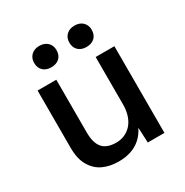

<svg xmlns="http://www.w3.org/2000/svg" viewBox="-162 -819 923 959"><g transform="rotate(-30 299.5 -339.5)"><path d="M250 10Q201 10 162 -8Q123 -26 99.5 -66Q76 -106 76 -169V-500H184V-196Q184 -136 208.5 -107Q233 -78 287 -78Q312 -78 334 -87Q356 -96 373.5 -114.5Q391 -133 401 -161.5Q411 -190 411 -227V-500H519V0H423L419 -87Q403 -55 378.5 -33Q354 -11 322 -0.5Q290 10 250 10ZM194 -689Q224 -689 241.5 -672Q259 -655 259 -628Q259 -599 241.5 -582.5Q224 -566 194 -566Q165 -566 147.5 -582.5Q130 -599 130 -628Q130 -655 147.5 -672Q165 -689 194 -689ZM397 -689Q427 -689 444.5 -672Q462 -655 462 -628Q462 -599 444.5 -582.5Q427 -566 397 -566Q368 -566 350.5 -582.5Q333 -599 333 -628Q333 -655 350.5 -672Q368 -689 397 -689Z"/></g></svg>

Font: Kantumruy Pro Medium
Style: Regular
Weight: 500
Designer: Sovichet Tep
Foundry: Sovichet Tep
Version: Version 1.002